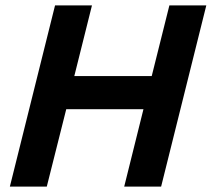

<svg xmlns="http://www.w3.org/2000/svg" viewBox="-20 -695 788 715"><path d="M16.7 0 185 -675H322.5L256.7 -411.7H545L610.8 -675H748.3L580 0H442.5L514.2 -288.3H226.7L154.2 0Z"/></svg>

Font: Funnel Sans Light
Style: Bold Italic
Weight: 700
Italic angle: -14.036°
Version: Version 1.000